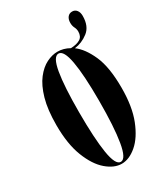

<svg xmlns="http://www.w3.org/2000/svg" viewBox="-166 -713 690 798"><g transform="rotate(-30 178.5 -314.0)"><path d="M178.5 11Q142.5 11 106.5 -19.8Q70.5 -50.5 46.5 -111.8Q22.5 -173 22.5 -263.5Q22.5 -338 37 -388.5Q51.5 -439 75 -469.2Q98.5 -499.5 125.8 -513Q153 -526.5 178.5 -526.5Q207.5 -526.5 235 -511Q263.5 -512 279.8 -522Q296 -532 296 -556Q296 -567.5 290.5 -578.2Q285 -589 285 -603Q285 -620 293 -630.2Q301 -640.5 315 -640.5Q328.5 -640.5 336.5 -630.2Q344.5 -620 344.5 -603Q344.5 -553 314.2 -529.8Q284 -506.5 249 -502.5Q284 -477 309.5 -419.8Q335 -362.5 335 -263.5Q335 -173 310.8 -111.8Q286.5 -50.5 250.5 -19.8Q214.5 11 178.5 11ZM178.5 2Q203.5 2 215.2 -67.8Q227 -137.5 227 -263.5Q227 -387 215.2 -452.2Q203.5 -517.5 178.5 -517.5Q153.5 -517.5 142.2 -452.2Q131 -387 131 -263.5Q131 -137.5 142.2 -67.8Q153.5 2 178.5 2Z"/></g></svg>

Font: Imbue 100pt SemiBold
Style: Regular
Weight: 600
Designer: Tyler Finck
Foundry: Etcetera Type Company
Version: Version 1.102; ttfautohint (v1.8.3)